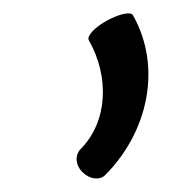

<svg xmlns="http://www.w3.org/2000/svg" viewBox="-20 -141 280 285"><path d="M136 119C200 55 221 -42 177 -119C173 -124 156 -120 138 -110C120 -100 108 -87 112 -81C142 -28 141 39 99 81C91 90 92 105 103 115C113 125 128 127 136 119Z"/></svg>

Font: Nupuram Light
Style: Regular
Weight: 300
Designer: Santhosh Thottingal (santhosh.thottingal@gmail.com)
Foundry: SMC
Version: Version 1.000